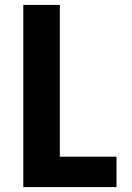

<svg xmlns="http://www.w3.org/2000/svg" viewBox="-20 -763 540 783"><path d="M75 0H455V-124H224V-743H75Z"/></svg>

Font: Noto Sans Mono CJK JP Bold
Style: Regular
Weight: 700
Designer: Ryoko NISHIZUKA (kana & ideographs); Paul D. Hunt (Latin, Greek & Cyrillic); Wenlong ZHANG (bopomofo); Sandoll Communica
Foundry: Adobe Systems Incorporated
Version: Version 1.004;PS 1.004;hotconv 1.0.82;makeotf.lib2.5.63406